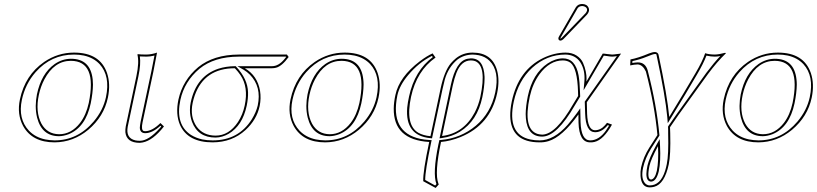

<svg xmlns="http://www.w3.org/2000/svg" viewBox="-20 -702 4085 960"><path d="M334.5 -397.9Q251 -397.9 201.7 -304.7Q183.1 -269 174.3 -228Q156.2 -143.1 187 -84Q215.8 -31.7 275.4 -30.8Q336.4 -30.8 380.4 -87.4Q410.6 -127 423.8 -187Q466.8 -397 334.5 -397.9ZM79.6 -205.1Q105.5 -326.7 201.2 -392.6Q269.5 -439 350.1 -439Q480 -439 515.1 -336.9Q533.7 -281.7 519.5 -213.9Q499.5 -119.1 421.4 -53.2Q346.2 9.3 252.9 9.8Q141.1 9.8 95.7 -71.8Q64 -130.9 79.6 -205.1ZM334.5 -408.2Q432.1 -408.2 443.4 -305.2Q444.8 -292 444.8 -278.8Q444.3 -237.8 433.6 -185.1Q408.2 -65.4 322.8 -30.8Q298.3 -21.5 275.4 -21Q189.5 -21 165.5 -113.8Q158.7 -141.6 158.7 -172.4Q159.2 -202.1 164.6 -230Q186.5 -334.5 253.4 -381.8Q291 -407.7 334.5 -408.2ZM89.4 -203.1Q69.3 -108.4 124.5 -48.8Q156.7 -15.1 206.1 -4.9Q228.5 -0.5 252.9 0Q368.2 0 448.2 -94.2Q495.6 -150.4 509.8 -216.3Q532.2 -321.8 478 -381.3Q447.8 -413.6 399.4 -424.3Q376 -429.2 350.1 -429.2Q235.8 -429.2 157.7 -340.8Q106.4 -282.2 89.4 -203.1Z M662.1 -321.8Q676.8 -391.6 667 -429.2L669.4 -431.2Q681.2 -429.2 712.9 -429.2Q738.3 -429.7 765.1 -439Q765.1 -438 746.6 -342.8L692.9 -90.8Q684.6 -51.8 698.7 -46.9Q702.6 -45.9 706.5 -45.9Q741.7 -46.9 782.2 -86.9L799.8 -69.8Q745.1 0 693.4 10.3Q685.5 11.7 679.2 12.2Q612.8 12.2 606.9 -40.5Q606 -55.2 608.9 -70.8ZM671.9 -319.8 618.7 -68.8Q607.9 -11.2 657.2 0Q668 2 679.2 2Q723.1 2 779.3 -61.5Q783.2 -65.9 786.1 -69.3L782.2 -73.2Q742.2 -36.6 706.5 -36.1Q681.2 -36.1 679.2 -61.5Q679.2 -63.5 679.2 -64.5Q679.7 -75.2 683.1 -93.3L736.8 -345.2Q742.2 -371.1 752.4 -424.3Q731.9 -418.9 712.9 -418.9Q697.3 -418.9 679.2 -419.9Q685.1 -382.3 671.9 -319.8Z M1057.6 -23.9Q1124.5 -23.9 1169.9 -91.8Q1193.8 -128.4 1203.6 -174.8Q1223.1 -266.6 1182.1 -326.7Q1170.9 -343.3 1154.3 -360.8Q1002 -360.8 953.6 -224.6Q947.3 -206.5 943.4 -188Q928.7 -118.7 963.4 -68.8Q996.1 -24.4 1057.6 -23.9ZM1340.3 -360.8H1204.1Q1267.1 -324.2 1280.3 -247.6Q1286.1 -210.4 1278.3 -171.9Q1263.7 -103.5 1207.5 -51.8Q1140.6 9.3 1043.5 9.8Q918.9 9.8 879.9 -77.6Q856.9 -131.3 872.1 -204.1Q893.6 -301.3 971.2 -366.2Q1048.3 -428.7 1173.8 -429.2H1414.6L1423.3 -417Q1389.2 -370.6 1359.9 -363.3Q1350.1 -360.8 1340.3 -360.8ZM1057.6 -14.2Q969.7 -14.2 939.9 -93.3Q929.7 -121.6 929.7 -152.3Q929.7 -172.4 933.6 -189.9Q961.4 -321.8 1071.8 -358.4Q1109.9 -370.6 1154.3 -371.1H1158.7L1161.6 -367.7Q1218.3 -306.6 1220.2 -240.7Q1221.2 -210 1213.4 -172.9Q1192.4 -74.2 1123.5 -33.2Q1091.3 -14.6 1057.6 -14.2ZM1340.3 -371.1Q1373 -371.1 1401.9 -406.2Q1406.2 -411.6 1410.6 -417L1409.7 -418.9H1173.8Q1051.3 -418.5 977.5 -358.4Q901.9 -294.9 881.8 -202.1Q855.5 -79.1 935.1 -27.3Q959.5 -12.2 991.2 -4.9Q1015.1 0 1043.5 0Q1172.9 0 1239.3 -106Q1260.7 -141.1 1268.6 -174.3Q1288.6 -268.1 1229.5 -328.6Q1215.3 -342.8 1199.2 -352.5L1167 -371.1Z M1687.5 -397.9Q1604 -397.9 1554.7 -304.7Q1536.1 -269 1527.3 -228Q1509.3 -143.1 1540 -84Q1568.8 -31.7 1628.4 -30.8Q1689.5 -30.8 1733.4 -87.4Q1763.7 -127 1776.9 -187Q1819.8 -397 1687.5 -397.9ZM1432.6 -205.1Q1458.5 -326.7 1554.2 -392.6Q1622.6 -439 1703.1 -439Q1833 -439 1868.2 -336.9Q1886.7 -281.7 1872.6 -213.9Q1852.5 -119.1 1774.4 -53.2Q1699.2 9.3 1606 9.8Q1494.1 9.8 1448.7 -71.8Q1417 -130.9 1432.6 -205.1ZM1687.5 -408.2Q1785.2 -408.2 1796.4 -305.2Q1797.9 -292 1797.9 -278.8Q1797.4 -237.8 1786.6 -185.1Q1761.2 -65.4 1675.8 -30.8Q1651.4 -21.5 1628.4 -21Q1542.5 -21 1518.6 -113.8Q1511.7 -141.6 1511.7 -172.4Q1512.2 -202.1 1517.6 -230Q1539.6 -334.5 1606.4 -381.8Q1644 -407.7 1687.5 -408.2ZM1442.4 -203.1Q1422.4 -108.4 1477.5 -48.8Q1509.8 -15.1 1559.1 -4.9Q1581.5 -0.5 1606 0Q1721.2 0 1801.3 -94.2Q1848.6 -150.4 1862.8 -216.3Q1885.3 -321.8 1831.1 -381.3Q1800.8 -413.6 1752.4 -424.3Q1729 -429.2 1703.1 -429.2Q1588.9 -429.2 1510.7 -340.8Q1459.5 -282.2 1442.4 -203.1Z M2185.1 7.8Q2151.9 163.6 2171.9 215.3Q2172.9 218.3 2173.8 220.2L2158.2 237.8L2096.2 204.1Q2094.2 157.2 2126 7.8Q1946.8 -2.9 1948.7 -159.7Q1949.2 -191.4 1957 -227.1Q1976.1 -317.4 2079.6 -396Q2114.7 -422.4 2143.1 -435.1L2157.7 -414.1Q2063.5 -348.1 2035.2 -217.8Q2005.4 -77.1 2071.8 -38.1Q2096.2 -24.4 2132.3 -21L2183.1 -259.8Q2201.7 -346.2 2233.9 -385.3Q2245.6 -398.9 2260.3 -411.1Q2295.9 -439 2342.8 -439Q2440.4 -439 2465.3 -350.1Q2479 -299.8 2465.8 -236.8Q2432.1 -77.6 2282.2 -16.6Q2232.9 3.4 2185.1 7.8ZM2381.8 -217.8Q2414.6 -372.6 2355.5 -396.5Q2345.7 -399.9 2334.5 -399.9Q2286.1 -399.9 2261.7 -336.4Q2252 -311 2244.1 -275.9L2190.4 -22Q2298.3 -35.6 2353.5 -139.2Q2372.6 -175.8 2381.8 -217.8ZM2175.3 5.9 2176.8 -1.5 2184.1 -2Q2284.2 -10.7 2359.4 -73.7Q2434.1 -136.7 2456.1 -239.3Q2479 -346.2 2427.7 -397.9Q2405.8 -419.4 2374 -425.8Q2358.9 -428.7 2342.8 -429.2Q2298.3 -428.2 2266.1 -403.3Q2221.7 -365.7 2204.1 -304.7Q2198.7 -285.2 2192.9 -257.8L2140.1 -10.3L2131.3 -11.2Q2004.4 -23.9 2016.1 -164.1Q2018.6 -189.9 2025.4 -220.2Q2053.2 -348.6 2144 -416.5L2139.6 -422.4Q2074.2 -390.1 2020.5 -326.2Q1977.5 -274.9 1966.8 -225.1Q1929.2 -40.5 2081.1 -7.8Q2102.5 -3.4 2126.5 -2L2138.2 -1.5L2135.7 10.3Q2105.5 152.8 2106 197.8L2155.8 225.6L2162.1 218.3Q2142.1 165 2171.9 20.5Q2173.8 12.7 2175.3 5.9ZM2391.6 -215.8Q2366.7 -98.1 2279.8 -43.5Q2239.3 -18.6 2191.4 -12.2L2177.7 -10.3L2234.4 -278.3Q2259.8 -397 2317.9 -408.2Q2326.2 -409.7 2334.5 -410.2Q2398.9 -410.2 2402.8 -317.9Q2402.8 -312.5 2402.8 -308.1Q2402.3 -267.6 2391.6 -215.8Z M2870.6 -222.2 2870.1 -243.2Q2866.7 -360.8 2832.5 -388.2Q2816.4 -399.9 2794.4 -399.9Q2728.5 -399.9 2677.2 -330.6Q2643.1 -283.2 2628.9 -219.2Q2593.8 -55.2 2668.5 -32.2Q2679.7 -29.3 2691.4 -28.8Q2759.8 -30.8 2845.7 -181.2ZM2914.1 -190.9 2915.5 -132.8Q2918.9 -51.8 2954.1 -50.8Q2982.9 -50.8 3004.4 -75.2Q3009.8 -81.5 3015.1 -87.9L3040 -79.1Q2997.6 -2.9 2952.1 7.8Q2941.4 10.3 2930.2 9.8Q2875.5 9.8 2872.6 -88.9Q2872.6 -90.3 2872.6 -90.8L2872.1 -129.9Q2791 -16.6 2721.7 3.9Q2700.2 10.3 2678.2 9.8Q2533.7 9.8 2531.2 -122.6Q2530.8 -156.2 2539.1 -195.8Q2572.3 -351.6 2696.3 -412.1Q2751.5 -438.5 2807.6 -439Q2840.3 -439 2863 -424.1Q2885.7 -409.2 2895 -387.9Q2904.3 -366.7 2908.7 -345.2Q2913.1 -323.7 2912.6 -309.1L2912.1 -293.9L2993.7 -434.1Q3001 -434.1 3017.1 -431.6Q3033.2 -429.2 3040.5 -429.2Q3048.3 -429.2 3064.5 -431.6Q3079.1 -434.1 3085.4 -434.1ZM2890.1 -682.1Q2914.6 -682.1 2923.3 -662.6Q2926.3 -654.8 2924.8 -647Q2921.9 -636.2 2915 -628.9L2797.4 -506.8Q2789.6 -499.5 2783.7 -499Q2772.5 -499 2772 -508.8Q2772 -510.7 2772 -512.2Q2772.9 -516.1 2776.4 -522L2858.9 -665Q2869.1 -681.6 2890.1 -682.1ZM2880.9 -219.2 2854.5 -175.8Q2764.6 -20 2691.4 -19Q2617.2 -19 2609.4 -110.4Q2608.4 -121.1 2608.4 -131.8Q2608.9 -171.4 2619.1 -221.2Q2643.1 -334 2718.3 -384.8Q2755.9 -409.7 2794.4 -410.2Q2857.4 -410.2 2873 -324.7Q2878.4 -293 2879.9 -243.2ZM2903.8 -193.8 3064.5 -421.4Q3048.8 -418.9 3040.5 -418.9Q3031.7 -418.9 3014.6 -421.9Q3003.9 -423.3 2999 -423.8L2897.9 -250.5L2901.9 -294.9Q2906.7 -352.1 2880.9 -391.6Q2855.5 -428.2 2807.6 -429.2Q2713.9 -429.2 2640.6 -362.8Q2571.8 -299.3 2548.8 -193.8Q2513.7 -29.3 2632.3 -4.4Q2653.8 0 2678.2 0Q2749.5 0 2818.4 -78.1Q2839.8 -103 2863.8 -135.7L2881.3 -160.2L2882.8 -91.3Q2885.7 -1 2930.2 0Q2974.6 0 3009.3 -48.8Q3017.6 -60.5 3025.4 -73.7L3018.6 -76.2Q2990.7 -42 2958 -41Q2955.6 -41 2954.1 -41Q2908.7 -42.5 2905.8 -132.8ZM2890.1 -671.9Q2874.5 -670.9 2867.7 -660.2L2785.2 -517.1Q2783.2 -512.7 2781.7 -509.8V-509.3L2783.2 -508.8Q2786.6 -510.7 2790 -514.2L2908.2 -636.2Q2913.1 -641.6 2915 -648.9Q2918 -663.6 2901.4 -669.9Q2895.5 -671.9 2890.1 -671.9Z M3185.5 134.8Q3196.8 83 3226.6 36.1L3267.1 -26.9Q3253.4 -175.8 3209.5 -344.2Q3193.8 -377.9 3168.9 -379.9Q3151.9 -379.4 3130.9 -375L3132.3 -404.8Q3171.4 -412.1 3226.1 -435.1Q3243.2 -441.9 3255.4 -441.9Q3269 -440.4 3272.5 -429.2Q3316.9 -220.2 3326.2 -117.2Q3402.8 -242.7 3456.1 -334Q3492.7 -396 3505.9 -436Q3522.9 -429.7 3553.7 -429.2Q3575.2 -429.7 3605.5 -438L3609.9 -436Q3564.9 -392.6 3520 -332L3372.1 -127Q3351.1 -97.7 3330.1 -65.9Q3330.1 -61 3330.6 -50.8Q3331.1 -40.5 3331.1 -36.1Q3334 72.3 3323.7 120.1Q3302.7 218.3 3251 231.9Q3239.7 234.9 3228.5 234.9Q3187 234.9 3182.6 177.7Q3181.2 156.2 3185.5 134.8ZM3270 28.8Q3234.9 93.3 3227.1 127.9Q3213.4 194.8 3235.4 195.8Q3254.4 193.8 3264.2 151.9Q3273.9 103.5 3270 28.8ZM3195.3 137.2Q3184.1 190.4 3206.1 215.3Q3213.4 222.2 3220.7 224.1Q3224.6 224.6 3228.5 225.1Q3282.7 225.1 3305.7 151.4Q3310.5 136.2 3314 118.2Q3323.7 71.3 3320.8 -36.1Q3320.8 -41 3320.8 -50.3Q3320.3 -61 3320.3 -65.9V-68.8L3321.8 -71.8Q3343.8 -104.5 3364.3 -132.8L3511.7 -337.9Q3549.8 -388.7 3581.5 -421.9Q3566.9 -418.9 3553.7 -418.9Q3535.2 -418.9 3512.2 -423.8Q3496.6 -382.8 3464.8 -329.1Q3411.1 -236.3 3334.5 -111.8L3318.8 -85.9L3316.4 -116.2Q3307.1 -219.7 3262.7 -426.8Q3262.2 -427.7 3262.2 -429.2Q3261.7 -432.1 3255.4 -432.1Q3246.1 -432.1 3212.4 -418Q3180.7 -404.8 3142.1 -396.5L3141.6 -387.2Q3156.2 -389.6 3168.9 -390.1Q3207.5 -390.1 3218.8 -348.6Q3219.2 -347.2 3219.2 -346.7Q3263.2 -177.2 3276.9 -27.8L3277.3 -24.4L3234.9 41.5Q3206.1 87.9 3195.3 137.2ZM3261.2 23.9 3278.3 -6.3 3280.3 28.3Q3284.2 105.5 3273.9 154.3Q3261.7 205.1 3235.4 206.1Q3211.9 204.6 3211.9 167.5Q3212.4 149.4 3217.3 126Q3225.6 88.9 3261.2 23.9Z M3853.5 -397.9Q3770 -397.9 3720.7 -304.7Q3702.1 -269 3693.4 -228Q3675.3 -143.1 3706.1 -84Q3734.9 -31.7 3794.4 -30.8Q3855.5 -30.8 3899.4 -87.4Q3929.7 -127 3942.9 -187Q3985.8 -397 3853.5 -397.9ZM3598.6 -205.1Q3624.5 -326.7 3720.2 -392.6Q3788.6 -439 3869.1 -439Q3999 -439 4034.2 -336.9Q4052.7 -281.7 4038.6 -213.9Q4018.6 -119.1 3940.4 -53.2Q3865.2 9.3 3772 9.8Q3660.2 9.8 3614.7 -71.8Q3583 -130.9 3598.6 -205.1ZM3853.5 -408.2Q3951.2 -408.2 3962.4 -305.2Q3963.9 -292 3963.9 -278.8Q3963.4 -237.8 3952.6 -185.1Q3927.2 -65.4 3841.8 -30.8Q3817.4 -21.5 3794.4 -21Q3708.5 -21 3684.6 -113.8Q3677.7 -141.6 3677.7 -172.4Q3678.2 -202.1 3683.6 -230Q3705.6 -334.5 3772.5 -381.8Q3810.1 -407.7 3853.5 -408.2ZM3608.4 -203.1Q3588.4 -108.4 3643.6 -48.8Q3675.8 -15.1 3725.1 -4.9Q3747.6 -0.5 3772 0Q3887.2 0 3967.3 -94.2Q4014.6 -150.4 4028.8 -216.3Q4051.3 -321.8 3997.1 -381.3Q3966.8 -413.6 3918.5 -424.3Q3895 -429.2 3869.1 -429.2Q3754.9 -429.2 3676.8 -340.8Q3625.5 -282.2 3608.4 -203.1Z"/></svg>

Font: Linux Biolinum Outline O
Style: Italic
Weight: 400
Italic angle: -12°
Designer: Philipp H. Poll
Foundry: Philipp H. Poll
Version: Version 0.6.2